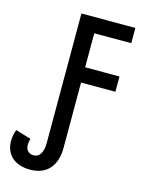

<svg xmlns="http://www.w3.org/2000/svg" viewBox="-139 -795 840 1118"><g transform="rotate(15 281.5 -236.0)"><path d="M155 242C254 242 311 178 311 70V-325H518V-417H311V-622H534V-714H209V68C209 121 190 156 153 156C123 156 105 135 105 106C105 93 107 80 111 68L18 40C11 57 5 83 5 108C5 191 62 242 155 242Z"/></g></svg>

Font: Noto Sans Mono SemiCondensed Medium
Style: Regular
Weight: 500
Width: 4
Designer: Monotype Design Team
Foundry: Monotype Imaging Inc.
Version: Version 2.014